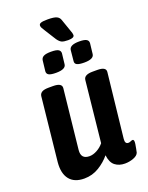

<svg xmlns="http://www.w3.org/2000/svg" viewBox="-162 -959 808 1048"><g transform="rotate(-20 241.5 -434.5)"><path d="M142 8Q84 8 56.5 -27Q29 -62 35 -126L74 -496Q76 -510 88.5 -517.5Q101 -525 128 -525H153Q204 -525 202 -496L165 -149Q160 -97 210 -97Q231 -97 254 -109.5Q277 -122 293 -142L330 -496Q333 -525 383 -525H410Q461 -525 458 -496L417 -122Q414 -93 434 -93Q441 -93 448 -96.5Q455 -100 460 -100Q471 -100 467 -74Q465 -62 462.5 -48.5Q460 -35 458 -27Q452 -11 428 -2Q404 7 378 7Q344 7 321 -11Q298 -29 293 -72Q267 -40 228 -16Q189 8 142 8ZM358 -587Q328 -587 315.5 -593.5Q303 -600 305 -615L311 -676Q314 -705 370 -705Q399 -705 411.5 -698Q424 -691 423 -676L416 -615Q413 -587 358 -587ZM194 -587Q165 -587 152.5 -593.5Q140 -600 141 -615L148 -676Q150 -691 163.5 -698Q177 -705 206 -705Q238 -705 249.5 -697.5Q261 -690 260 -676L253 -615Q250 -587 194 -587ZM317 -732Q292 -732 280 -737.5Q268 -743 256 -760L217 -822Q208 -836 203.5 -844Q199 -852 199 -859Q199 -869 210.5 -873Q222 -877 249 -877Q286 -877 301 -870Q316 -863 321 -848L346 -776Q353 -759 353 -749Q353 -732 317 -732Z"/></g></svg>

Font: Asap Condensed Condensed SemiBold
Style: Italic
Weight: 600
Width: 3
Italic angle: -6°
Designer: Pablo Cosgaya
Foundry: Omnibus-Type
Version: Version 3.001; ttfautohint (v1.8.4.7-5d5b)